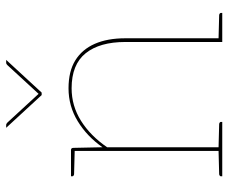

<svg xmlns="http://www.w3.org/2000/svg" viewBox="-79 -661 740 622"><g transform="rotate(-90 291.0 -350.0)"><path d="M113 0V-490H116Q123 -490 123 -482L125 -388Q160 -438 209 -468Q258 -498 316 -498Q371 -498 406.5 -476Q442 -454 460 -413Q478 -372 478 -314V0H466V-314Q466 -397 429.5 -442.5Q393 -488 316 -488Q259 -488 210.5 -457.5Q162 -427 125 -373V0ZM31 0V-5Q31 -7 33.5 -8.5Q36 -10 38 -10L115 -12L116 0ZM122 0 123 -12 200 -10Q202 -10 204.5 -8.5Q207 -7 207 -5V0ZM475 0 476 -12 553 -10Q555 -10 557.5 -8.5Q560 -7 560 -5V0ZM116 -490 115 -478 38 -480Q36 -480 33.5 -481.5Q31 -483 31 -485V-490ZM408 -700 302 -585H294L188 -700H197Q201 -700 205 -696L298 -595L391 -696Q392 -697 394 -698.5Q396 -700 399 -700Z"/></g></svg>

Font: Aleo Thin
Style: Regular
Weight: 250
Designer: Alessio Laiso
Foundry: Alessio Laiso
Version: Version 2.001;gftools[0.9.29]